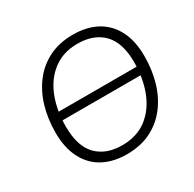

<svg xmlns="http://www.w3.org/2000/svg" viewBox="-157 -882 1072 1059"><g transform="rotate(-30 379.5 -352.5)"><path d="M114 -332 122 -384H687L678 -332ZM362 8Q276 8 212.5 -26Q149 -60 114 -127.5Q79 -195 79 -291Q79 -381 102 -457.5Q125 -534 170 -591.5Q215 -649 280.5 -681Q346 -713 431 -713Q518 -713 581.5 -679Q645 -645 680 -578Q715 -511 715 -414Q715 -324 692 -247.5Q669 -171 624 -113.5Q579 -56 513.5 -24Q448 8 362 8ZM364 -48Q457 -48 520.5 -96Q584 -144 616.5 -227Q649 -310 649 -413Q649 -537 590.5 -597Q532 -657 428 -657Q337 -657 273.5 -609Q210 -561 177.5 -478.5Q145 -396 145 -292Q145 -168 203 -108Q261 -48 364 -48Z"/></g></svg>

Font: Nunito Sans 12pt Light
Style: Italic
Weight: 300
Italic angle: -9°
Designer: Vernon Adams
Foundry: Vernon Adams
Version: Version 3.101;gftools[0.9.27]